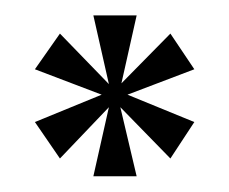

<svg xmlns="http://www.w3.org/2000/svg" viewBox="-20 -719 295 247"><path d="M110.8 -597.2 24.9 -629.9 57.1 -675.8 120.1 -610.8 100.1 -699.2H155.8L136.2 -611.8L199.2 -675.8L230 -629.9L144 -597.2L230 -562L199.2 -515.1L134.8 -581.1L155.8 -492.2H100.1L120.1 -581.1L57.1 -515.1L24.9 -562Z"/></svg>

Font: Moniqa Black Paragraph
Style: Regular
Weight: 900
Designer: Rajesh Rajput
Foundry: Rajesh Rajput
Version: Version 1.000